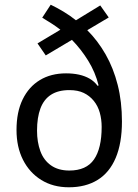

<svg xmlns="http://www.w3.org/2000/svg" viewBox="-20 -784 587 814"><path d="M195 -764Q222 -751 249.5 -734.5Q277 -718 302 -698L405 -761L441 -710L350 -656Q395 -611 428 -553Q461 -495 479 -424Q497 -353 497 -269Q497 -177 470.5 -114.5Q444 -52 393.5 -21Q343 10 272 10Q205 10 155 -21Q105 -52 77.5 -106.5Q50 -161 50 -233Q50 -309 76 -362.5Q102 -416 149 -444.5Q196 -473 260 -473Q290 -473 315 -467.5Q340 -462 360 -450.5Q380 -439 394 -420L398 -422Q384 -478 354 -526.5Q324 -575 285 -615L174 -549L139 -600L236 -658Q218 -672 198.5 -684.5Q179 -697 159 -709ZM274 -402Q227 -402 196.5 -382.5Q166 -363 151.5 -324.5Q137 -286 137 -230Q137 -182 151 -143.5Q165 -105 196 -83Q227 -61 274 -61Q346 -61 378.5 -108Q411 -155 411 -246Q411 -278 403 -306.5Q395 -335 377.5 -356.5Q360 -378 335 -390Q310 -402 274 -402Z"/></svg>

Font: Noto Sans Hebrew SemiCondensed
Style: Regular
Weight: 400
Width: 4
Designer: Monotype Design Team
Foundry: Monotype Imaging Inc.
Version: Version 2.003